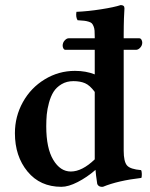

<svg xmlns="http://www.w3.org/2000/svg" viewBox="-20 -718 583 748"><path d="M349.1 -97.2V-115.2V-359.9Q330.1 -385.7 311.3 -393.8Q292.5 -401.9 266.1 -401.9Q239.7 -401.9 219.7 -389.9Q199.7 -377.9 188.7 -360.4Q177.7 -342.8 170.9 -317.9Q164.1 -293 162.1 -271.5Q160.2 -250 160.2 -226.1Q160.2 -140.6 187.5 -95.2Q214.8 -49.8 255.9 -49.8Q299.8 -49.8 349.1 -97.2ZM509.8 -523.9H461.9V-130.9Q461.9 -88.9 474.6 -73.7Q487.3 -58.6 529.8 -55.2Q532.2 -51.3 532.5 -40.3Q532.7 -29.3 530.8 -24.9Q439 -14.2 380.9 9.8Q364.3 11.2 358.9 -1Q353 -39.6 352.1 -56.2Q318.8 -27.3 282.7 -8.8Q246.6 9.8 219.2 9.8Q136.2 9.8 87.2 -49.8Q38.1 -109.4 38.1 -199.2Q38.1 -264.2 69.1 -320.1Q100.1 -376 154.3 -408.9Q208.5 -441.9 272 -441.9Q314.9 -441.9 349.1 -428.2V-523.9H234.9Q230 -523.9 227.1 -529.1Q224.1 -534.2 224.1 -540Q224.1 -551.8 231.9 -560.3Q239.7 -568.8 247.1 -568.8H349.1V-574.2Q349.1 -589.4 348.4 -598.6Q347.7 -607.9 344.5 -615.7Q341.3 -623.5 337.6 -627.2Q334 -630.9 325.4 -633.5Q316.9 -636.2 307.6 -637.2Q298.3 -638.2 282.2 -639.2Q274.4 -651.9 277.8 -671.9Q323.2 -673.8 374.3 -681.9Q425.3 -689.9 450.2 -698.2Q464.8 -698.2 464.8 -686Q464.8 -685.1 464.6 -680.2Q464.4 -675.3 463.9 -666.5Q463.4 -657.7 462.9 -646.2Q462.4 -634.8 462.2 -617.9Q461.9 -601.1 461.9 -583V-568.8H522.9Q527.8 -568.8 531 -563.5Q534.2 -558.1 534.2 -551.8Q534.2 -541 526.4 -532.5Q518.6 -523.9 509.8 -523.9Z"/></svg>

Font: Common Serif SemiBold
Style: Regular
Weight: 600
Designer: Philipp H. Poll, Khaled Hosny
Foundry: Stefan Peev, Context Ltd.
Version: Version 1.026